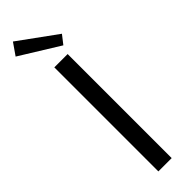

<svg xmlns="http://www.w3.org/2000/svg" viewBox="-297 -862 856 856"><g transform="rotate(-45 131.5 -434.0)"><path d="M90 0H174V-656H90ZM188 -697 220 -738 41 -868 2 -812Z"/></g></svg>

Font: DAIFUKU Sans
Style: Regular
Weight: 400
Designer: Original font ‘Source Han Sans JP’ : Paul D. Hunt
Foundry: Daifuku
Version: Version 1.000